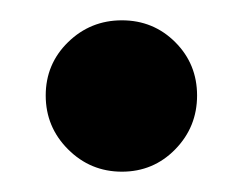

<svg xmlns="http://www.w3.org/2000/svg" viewBox="-20 -424 240 189"><path d="M25 -330Q25 -299 47 -277Q69 -255 100 -255Q131 -255 152.5 -277Q174 -299 174 -330Q174 -361 152.5 -382.5Q131 -404 100 -404Q69 -404 47 -382.5Q25 -361 25 -330Z"/></svg>

Font: Bolota
Style: Bold
Weight: 240
Designer: Gabriel Pang
Version: Version 1.000